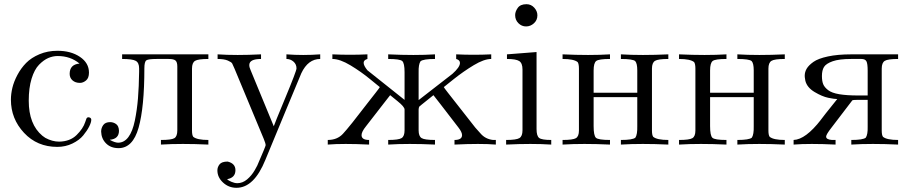

<svg xmlns="http://www.w3.org/2000/svg" viewBox="-20 -690 4327 915"><path d="M361 -295Q339 -295 325.5 -307Q312 -319 312 -338Q312 -383 359 -387Q316 -423 255 -423Q232 -423 210 -413.5Q188 -404 166 -381.5Q144 -359 130.5 -315Q117 -271 117 -210Q117 -97 182 -43L196 -33Q229 -15 262 -15Q314 -16 345 -46.5Q376 -77 386 -108L392 -125Q396 -133 405.5 -130.5Q415 -128 415 -119Q415 -107 405 -87Q395 -67 376.5 -44.5Q358 -22 325 -6Q292 10 253 10Q157 10 94.5 -57Q32 -124 32 -215Q32 -242 39 -271.5Q46 -301 63 -333Q80 -365 104.5 -390Q129 -415 168 -431.5Q207 -448 254 -448Q318 -448 361 -419Q404 -390 404 -344Q404 -318 390 -306.5Q376 -295 361 -295Z M543 -10Q572 -10 592 -37Q612 -64 622.5 -115Q633 -166 637.5 -221Q642 -276 643 -348V-364Q643 -391 627 -400Q611 -409 562 -409V-431H973V-409Q924 -409 909.5 -400Q895 -391 895 -363V-68Q895 -46 901 -38Q919 -23 973 -23V-1Q908 -4 851.5 -4Q795 -4 747 -1V-23Q797 -23 811 -31.5Q825 -40 825 -69V-373Q825 -394 816.5 -401.5Q808 -409 784 -409H726Q687 -409 677.5 -402.5Q668 -396 668 -364Q668 -179 640.5 -81.5Q613 16 545 16Q508 16 485.5 -6.5Q463 -29 462 -63Q462 -80 472 -94Q482 -108 505 -108Q520 -108 533 -99Q546 -90 547 -67Q547 -28 504 -24V-23Q528 -10 543 -10Z M1107 205Q1070 205 1043 180Q1016 155 1016 122Q1016 106 1026.5 93Q1037 80 1065 80Q1102 89 1102 121Q1102 157 1062 164Q1068 170 1083 176.5Q1098 183 1111 183Q1136 183 1157.5 165Q1179 147 1194 121L1206 99Q1246 7 1246 2Q1246 -6 1237 -28L1098 -362Q1090 -381 1086.5 -387.5Q1083 -394 1065.5 -401.5Q1048 -409 1017 -409V-431Q1061 -428 1112.5 -428Q1164 -428 1224 -431V-409Q1168 -409 1168 -380Q1168 -369 1175 -354L1284 -90V-89H1285Q1287 -97 1340 -224.5Q1393 -352 1393 -364Q1393 -384 1378.5 -396.5Q1364 -409 1345 -409V-431Q1385 -428 1425 -428Q1465 -428 1506 -431V-409Q1448 -409 1416 -341Q1414 -338 1346 -173L1245 71Q1191 205 1107 205Z M1908 -168Q1908 -181 1875 -207.5Q1842 -234 1840 -236H1839Q1837 -233 1807 -195L1724 -88Q1703 -62 1703 -46Q1703 -23 1739 -23V-1Q1677 -4 1627.5 -4Q1578 -4 1542 -1V-23Q1587 -23 1614 -52Q1645 -85 1735 -203L1771 -249Q1789 -272 1790 -275Q1787 -277 1744 -312.5Q1701 -348 1650.5 -378.5Q1600 -409 1564 -409V-431Q1606 -429 1648 -429Q1690 -429 1731 -431V-409Q1713 -404 1713 -390.5Q1713 -377 1731 -355L1908 -214V-346Q1908 -389 1897 -399Q1886 -409 1830 -409V-431Q1894 -428 1950 -428Q2006 -428 2053 -431V-409Q1997 -409 1984 -398Q1974 -383 1975 -345V-213L2136 -338Q2172 -370 2172 -390Q2172 -404 2154 -409V-431Q2196 -429 2237.5 -429Q2279 -429 2321 -431V-409Q2287 -409 2238 -379.5Q2189 -350 2142.5 -313Q2096 -276 2095 -275Q2096 -272 2114 -249L2245 -82L2270 -54Q2293 -27 2330 -23H2343V-1Q2307 -4 2257.5 -4Q2208 -4 2146 -1V-23Q2182 -23 2182 -46Q2182 -60 2165 -82L2078 -195Q2048 -233 2046 -236H2045L1979 -183Q1975 -177 1975 -168V-69Q1975 -41 1989 -32Q2003 -23 2053 -23V-1Q1989 -4 1933 -4Q1877 -4 1830 -1V-23Q1880 -23 1894 -32Q1908 -41 1908 -69Z M2435 -618Q2435 -635 2447.5 -652.5Q2460 -670 2489 -670Q2511 -670 2526 -653.5Q2541 -637 2541 -617Q2541 -594 2524.5 -579Q2508 -564 2487 -564Q2466 -564 2450.5 -579.5Q2435 -595 2435 -618ZM2392 -23Q2441 -23 2455.5 -32Q2470 -41 2470 -69V-359Q2470 -389 2454.5 -399Q2439 -409 2396 -409V-431L2537 -442V-75Q2537 -42 2549.5 -32.5Q2562 -23 2607 -23V-1Q2561 -4 2507.5 -4Q2454 -4 2392 -1Z M3165 -409Q3116 -409 3101.5 -400Q3087 -391 3087 -363V-68Q3087 -46 3093 -38Q3111 -23 3165 -23V-1Q3100 -4 3043.5 -4Q2987 -4 2939 -1V-23Q2995 -23 3008 -34Q3018 -49 3017 -89V-227H2809V-89Q2809 -44 2820 -33.5Q2831 -23 2887 -23V-1Q2822 -4 2765.5 -4Q2709 -4 2661 -1V-23Q2710 -23 2724.5 -31.5Q2739 -40 2739 -68V-363Q2739 -385 2733 -394Q2715 -409 2661 -409V-431Q2726 -428 2782.5 -428Q2839 -428 2887 -431V-409Q2834 -409 2821.5 -399.5Q2809 -390 2809 -354V-248H3017V-355Q3017 -388 3007 -399Q2995 -409 2939 -409V-431Q2987 -428 3044 -428Q3101 -428 3165 -431Z M3720 -409Q3671 -409 3656.5 -400Q3642 -391 3642 -363V-68Q3642 -46 3648 -38Q3666 -23 3720 -23V-1Q3655 -4 3598.5 -4Q3542 -4 3494 -1V-23Q3550 -23 3563 -34Q3573 -49 3572 -89V-227H3364V-89Q3364 -44 3375 -33.5Q3386 -23 3442 -23V-1Q3377 -4 3320.5 -4Q3264 -4 3216 -1V-23Q3265 -23 3279.5 -31.5Q3294 -40 3294 -68V-363Q3294 -385 3288 -394Q3270 -409 3216 -409V-431Q3281 -428 3337.5 -428Q3394 -428 3442 -431V-409Q3389 -409 3376.5 -399.5Q3364 -390 3364 -354V-248H3572V-355Q3572 -388 3562 -399Q3550 -409 3494 -409V-431Q3542 -428 3599 -428Q3656 -428 3720 -431Z M3815 -329Q3815 -347 3824.5 -363Q3834 -379 3856.5 -395Q3879 -411 3925.5 -421Q3972 -431 4037 -431H4260V-409Q4211 -409 4196.5 -400Q4182 -391 4182 -363V-68Q4182 -46 4188 -38Q4206 -23 4260 -23V-1Q4196 -4 4140 -4Q4084 -4 4037 -1V-23Q4093 -23 4106 -34Q4116 -49 4115 -86V-214H4064Q4045 -214 4042 -212L3942 -81Q3917 -49 3917 -39Q3917 -25 3945 -23H3962V-1Q3899 -4 3849 -4Q3799 -4 3762 -1V-23Q3819 -25 3892 -119Q3855 -71 3855 -71Q3855 -71 3914 -148L3970 -218Q3956 -218 3927 -224Q3898 -230 3862 -251.5Q3826 -273 3818 -305Q3818 -307 3816.5 -314.5Q3815 -322 3815 -329ZM4036 -409Q3979 -409 3948 -398Q3917 -387 3907 -371Q3897 -355 3897 -328Q3897 -304 3903 -289Q3909 -274 3926.5 -260.5Q3944 -247 3979.5 -241Q4015 -235 4070 -235H4115V-353Q4115 -387 4109 -398Q4103 -409 4085 -409Z"/></svg>

Font: cwTeXMing
Style: Medium
Weight: 500
Version: Version 1.17